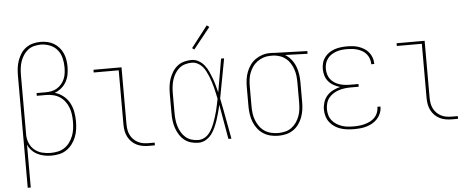

<svg xmlns="http://www.w3.org/2000/svg" viewBox="-58 -907 3116 1262"><g transform="rotate(-5 1500.0 -275.5)"><path d="M77 205V-535Q77 -560 80 -585Q83 -610 91.5 -634Q100 -658 114 -679.5Q128 -701 148.5 -715.5Q169 -730 193.5 -736.5Q218 -743 244 -743Q267 -743 289.5 -738Q312 -733 331.5 -721.5Q351 -710 366.5 -692Q382 -674 391 -653Q400 -632 403.5 -609.5Q407 -587 407 -564Q407 -538 402 -512.5Q397 -487 384.5 -465Q372 -443 352 -426.5Q332 -410 308 -401Q338 -393 363.5 -373Q389 -353 404 -325.5Q419 -298 425 -266.5Q431 -235 431 -204Q431 -177 427.5 -151Q424 -125 414.5 -100.5Q405 -76 389 -54.5Q373 -33 351 -18Q329 -3 303 2.5Q277 8 251 8Q227 8 204 3.5Q181 -1 160 -11.5Q139 -22 122.5 -39Q106 -56 97 -78V205ZM247 -10Q271 -10 295 -15Q319 -20 339 -33.5Q359 -47 373.5 -67Q388 -87 396.5 -109.5Q405 -132 408 -156Q411 -180 411 -204Q411 -227 408 -250.5Q405 -274 396.5 -296Q388 -318 373.5 -337Q359 -356 339.5 -368.5Q320 -381 296.5 -386.5Q273 -392 250 -392H189V-410H250Q270 -410 289 -414Q308 -418 324.5 -428Q341 -438 354 -453.5Q367 -469 374.5 -487Q382 -505 384.5 -524.5Q387 -544 387 -564Q387 -594 379.5 -624.5Q372 -655 352.5 -678.5Q333 -702 303.5 -713.5Q274 -725 244 -725Q221 -725 198.5 -719Q176 -713 158.5 -699Q141 -685 128.5 -665.5Q116 -646 109 -624.5Q102 -603 99.5 -580.5Q97 -558 97 -535V-146V-139Q98 -111 109.5 -85Q121 -59 142.5 -41.5Q164 -24 191.5 -17Q219 -10 247 -10Z M895 0Q874 0 853.5 -3.5Q833 -7 814.5 -16Q796 -25 781 -40Q766 -55 756.5 -74Q747 -93 743.5 -113.5Q740 -134 740 -155V-512H575V-530H760V-155Q760 -136 763 -118Q766 -100 774 -83.5Q782 -67 795 -54Q808 -41 824 -32.5Q840 -24 858.5 -21Q877 -18 895 -18H934V0Z M1222 8Q1198 8 1173.5 1.5Q1149 -5 1129.5 -20.5Q1110 -36 1096.5 -57.5Q1083 -79 1075 -102.5Q1067 -126 1064 -150.5Q1061 -175 1061 -200V-330Q1061 -355 1064 -379.5Q1067 -404 1075 -427.5Q1083 -451 1096.5 -472.5Q1110 -494 1129.5 -509.5Q1149 -525 1173.5 -531.5Q1198 -538 1222 -538Q1247 -538 1269 -525.5Q1291 -513 1306.5 -493.5Q1322 -474 1332.5 -451Q1343 -428 1351.5 -405Q1360 -382 1366.5 -358Q1373 -334 1379 -310Q1389 -365 1398 -420Q1407 -475 1417 -530H1437Q1424 -465 1412.5 -399.5Q1401 -334 1388 -269Q1402 -202 1414 -134.5Q1426 -67 1439 0H1419Q1409 -57 1399 -114Q1389 -171 1379 -228Q1373 -203 1366.5 -178.5Q1360 -154 1352 -130Q1344 -106 1333.5 -82.5Q1323 -59 1308 -39Q1293 -19 1270.5 -5.5Q1248 8 1222 8ZM1222 -10Q1242 -10 1260.5 -19.5Q1279 -29 1292 -44.5Q1305 -60 1314 -78Q1323 -96 1330 -114.5Q1337 -133 1343 -152Q1349 -171 1354 -190.5Q1359 -210 1363 -229.5Q1367 -249 1371 -269Q1367 -288 1363 -307Q1359 -326 1354 -345Q1349 -364 1343 -383Q1337 -402 1329.5 -420Q1322 -438 1313 -455.5Q1304 -473 1291 -487.5Q1278 -502 1260 -511Q1242 -520 1222 -520Q1200 -520 1178 -513.5Q1156 -507 1139 -492.5Q1122 -478 1110.5 -458.5Q1099 -439 1092.5 -418Q1086 -397 1083.5 -374.5Q1081 -352 1081 -330V-200Q1081 -178 1083.5 -155.5Q1086 -133 1092.5 -112Q1099 -91 1110.5 -71.5Q1122 -52 1139 -37.5Q1156 -23 1178 -16.5Q1200 -10 1222 -10ZM1247 -605 1233 -615 1342 -756 1358 -744Z M1749 8Q1723 8 1697.5 2Q1672 -4 1650 -18Q1628 -32 1612 -53Q1596 -74 1586.5 -98Q1577 -122 1573 -148Q1569 -174 1569 -200V-330Q1569 -355 1572.5 -380Q1576 -405 1585 -428.5Q1594 -452 1608.5 -472.5Q1623 -493 1643.5 -507.5Q1664 -522 1688 -530Q1712 -538 1737 -538Q1740 -538 1743.5 -538Q1747 -538 1750 -538Q1754 -538 1758 -538Q1762 -538 1766 -537L1986 -530V-512L1838 -517Q1861 -503 1878 -482Q1895 -461 1905 -436Q1915 -411 1919 -384Q1923 -357 1923 -330V-200Q1923 -174 1919.5 -148.5Q1916 -123 1907 -99Q1898 -75 1883 -54Q1868 -33 1846.5 -18.5Q1825 -4 1800 2Q1775 8 1749 8ZM1749 -10Q1772 -10 1795 -15.5Q1818 -21 1836.5 -34.5Q1855 -48 1868.5 -67.5Q1882 -87 1890 -109Q1898 -131 1900.5 -154Q1903 -177 1903 -200V-330Q1903 -352 1900.5 -374Q1898 -396 1891 -416.5Q1884 -437 1872.5 -456Q1861 -475 1844.5 -489Q1828 -503 1807 -510.5Q1786 -518 1764 -520H1750Q1747 -520 1744.5 -520Q1742 -520 1739 -520Q1716 -520 1694.5 -512.5Q1673 -505 1654.5 -491.5Q1636 -478 1623 -459Q1610 -440 1602 -419Q1594 -398 1591.5 -375.5Q1589 -353 1589 -330V-200Q1589 -176 1592 -153Q1595 -130 1603.5 -108Q1612 -86 1626 -66.5Q1640 -47 1659.5 -34Q1679 -21 1702.5 -15.5Q1726 -10 1749 -10Z M2247 8Q2225 8 2203 5.5Q2181 3 2159.5 -4Q2138 -11 2119.5 -23.5Q2101 -36 2087.5 -53.5Q2074 -71 2067.5 -93Q2061 -115 2061 -137Q2061 -162 2069 -186.5Q2077 -211 2094 -229.5Q2111 -248 2133.5 -259Q2156 -270 2180 -276Q2159 -282 2139 -293Q2119 -304 2104.5 -321Q2090 -338 2083.5 -359.5Q2077 -381 2077 -403Q2077 -424 2082.5 -444Q2088 -464 2100.5 -480.5Q2113 -497 2130 -508.5Q2147 -520 2166.5 -526.5Q2186 -533 2206.5 -535.5Q2227 -538 2247 -538Q2267 -538 2286.5 -536Q2306 -534 2325 -527.5Q2344 -521 2361 -510.5Q2378 -500 2390.5 -484.5Q2403 -469 2410 -450Q2417 -431 2417 -411Q2417 -410 2417 -409Q2417 -408 2417 -407H2397Q2397 -408 2397 -409Q2397 -410 2397 -411Q2397 -428 2391 -444.5Q2385 -461 2374 -474.5Q2363 -488 2347.5 -497Q2332 -506 2315.5 -511Q2299 -516 2281.5 -518Q2264 -520 2247 -520Q2229 -520 2211 -518Q2193 -516 2176 -510Q2159 -504 2144 -494.5Q2129 -485 2118 -470.5Q2107 -456 2102 -438.5Q2097 -421 2097 -403Q2097 -385 2102 -367Q2107 -349 2118 -334.5Q2129 -320 2144.5 -310Q2160 -300 2177.5 -294.5Q2195 -289 2213.5 -287Q2232 -285 2250 -285H2302V-267H2250Q2230 -267 2210 -264.5Q2190 -262 2171 -256Q2152 -250 2134.5 -239Q2117 -228 2104.5 -212.5Q2092 -197 2086.5 -177Q2081 -157 2081 -137Q2081 -118 2086.5 -98.5Q2092 -79 2104.5 -63.5Q2117 -48 2133.5 -37.5Q2150 -27 2169 -20.5Q2188 -14 2207.5 -12Q2227 -10 2247 -10Q2266 -10 2284.5 -12Q2303 -14 2321 -19Q2339 -24 2356 -32.5Q2373 -41 2386 -54.5Q2399 -68 2406 -86Q2413 -104 2413 -122Q2413 -123 2413 -123.5Q2413 -124 2413 -125H2433Q2433 -124 2433 -123.5Q2433 -123 2433 -122Q2433 -101 2425 -81Q2417 -61 2402.5 -45Q2388 -29 2369.5 -18.5Q2351 -8 2331 -2Q2311 4 2289.5 6Q2268 8 2247 8Z M2895 0Q2874 0 2853.5 -3.5Q2833 -7 2814.5 -16Q2796 -25 2781 -40Q2766 -55 2756.5 -74Q2747 -93 2743.5 -113.5Q2740 -134 2740 -155V-512H2575V-530H2760V-155Q2760 -136 2763 -118Q2766 -100 2774 -83.5Q2782 -67 2795 -54Q2808 -41 2824 -32.5Q2840 -24 2858.5 -21Q2877 -18 2895 -18H2934V0Z"/></g></svg>

Font: Iosevka Slab Thin
Style: Regular
Weight: 100
Monospace: yes
Designer: Belleve Invis
Foundry: Belleve Invis
Version: Version 11.1.0; ttfautohint (v1.8.3)